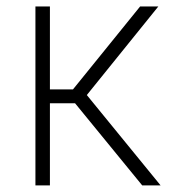

<svg xmlns="http://www.w3.org/2000/svg" viewBox="-20 -562 531 582"><path d="M87.4 0V-542.5H131.3V-291H201.2L404.8 -542.5H460L243.2 -273.9L466.8 0H411.1L207.5 -249H131.3V0Z"/></svg>

Font: Inter 16pt ExtraLight
Style: Regular
Weight: 250
Version: Version 4.001;git-66647c0bb